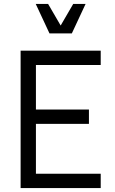

<svg xmlns="http://www.w3.org/2000/svg" viewBox="-20 -958 588 978"><path d="M493 -700V-627H163V-400H433V-327H163V-73H493V0H85V-700ZM289 -828 353 -938H416L346 -788H232L162 -938H225Z"/></svg>

Font: MedMera Sans
Style: Regular
Weight: 400
Designer: Kasper Nordkvist
Foundry: UNCUT.wtf
Version: Version 1.300